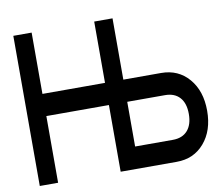

<svg xmlns="http://www.w3.org/2000/svg" viewBox="-87 -921 1203 1033"><g transform="rotate(-10 515.0 -405.0)"><path d="M796.9 -359.4H590.8V-115.2H796.9Q849.1 -115.2 877.4 -147.2Q905.8 -179.2 905.8 -237.8Q905.8 -296.4 877.4 -327.9Q849.1 -359.4 796.9 -359.4ZM490.7 4.9V-359.4H148.9V4.9H48.8V-815.4H148.9V-480.5H490.7V-815.4H590.8V-480.5H796.9Q890.6 -480.5 948.2 -413.3Q1005.9 -346.2 1005.9 -237.8Q1005.9 -129.4 948.2 -62.3Q890.6 4.9 796.9 4.9Z"/></g></svg>

Font: Gap Sans
Style: Black
Weight: 400
Designer: Alexandre Liziard and Etienne Ozeray
Foundry: Interstices.io
Version: Version 1.6.1 - December 3. 2014